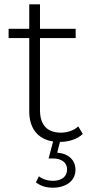

<svg xmlns="http://www.w3.org/2000/svg" viewBox="-20 -656 438 893"><path d="M259 4C259 4 246 54 246 54C299 58 331 89 331 134C331 185 287 217 226 217C196 217 170 210 147 192C147 192 161 164 161 164C179 178 202 185 226 185C266 185 292 166 292 132C292 102 269 81 226 81C226 81 206 81 206 81C206 81 227 2 227 2C155 -9 116 -60 116 -138C116 -138 116 -479 116 -479C116 -479 20 -479 20 -479C20 -479 20 -522 20 -522C20 -522 116 -522 116 -522C116 -522 116 -636 116 -636C116 -636 166 -636 166 -636C166 -636 166 -522 166 -522C166 -522 332 -522 332 -522C332 -522 332 -479 332 -479C332 -479 166 -479 166 -479C166 -479 166 -143 166 -143C166 -76 199 -39 263 -39C294 -39 323 -49 344 -68C344 -68 365 -33 365 -33C339 -8 298 4 259 4Z"/></svg>

Font: TamingNoise
Style: Regular
Weight: 500
Designer: Julieta Ulanovsky
Foundry: Julieta Ulanovsky
Version: ""